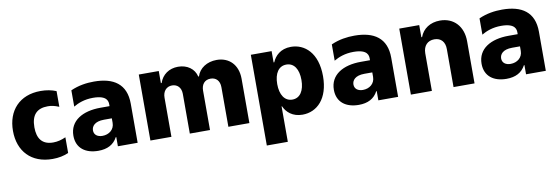

<svg xmlns="http://www.w3.org/2000/svg" viewBox="-55 -956 4551 1563"><g transform="rotate(-10 2220.5 -174.5)"><path d="M313.2 9.6C362.6 9.6 407.3 0.7 445.3 -16.7V-146.3C410.5 -130.3 376.1 -121.8 340.9 -121.8C248.6 -121.8 210.9 -178.6 210.9 -269.9C210.9 -372.9 258.2 -419.7 347.3 -419.7C376.4 -419.7 400.9 -415.1 440 -399.1V-528.8C402.3 -544.4 358.7 -552.6 311.4 -552.6C136.4 -552.6 34.1 -438.2 34.1 -271C34.1 -102.6 137.4 9.6 313.2 9.6Z M691.4 8.9C766.7 8.9 819.2 -18.8 849.4 -76H853.7V0H1017V-323.5C1017 -486.2 914.4 -552.6 752.5 -552.6C692.5 -552.6 625 -543.7 559.7 -514.2V-379.6C598.7 -402.7 651.3 -423.7 721.9 -423.7C844.5 -423.7 843.4 -367.2 843.4 -344.5V-333.5H767.8C620.4 -333.5 511.7 -271 511.7 -147C511.7 -43.3 586.6 8.9 691.4 8.9ZM745.4 -105.1C704.5 -105.1 676.1 -125.4 676.1 -161.9C676.1 -195.3 701.7 -232.6 779.5 -232.6H844.5V-195.3C844.5 -139.2 799 -105.1 745.4 -105.1Z M1122.5 0H1296.2V-322.8C1295.8 -376.8 1327.4 -411.2 1373.2 -411.2C1418 -411.2 1447.8 -379.6 1448.2 -329.2V0H1615.1V-325.6C1615.1 -377.8 1643.5 -411.2 1691.8 -411.2C1735.8 -411.2 1767 -381.7 1767 -327.4V0H1940.7V-367.2C1940.3 -482.6 1869.3 -552.6 1766.7 -552.6C1686.1 -552.6 1622.2 -510.3 1602.3 -445.3H1596.6C1581.7 -510.7 1523.4 -552.6 1447.8 -552.6C1372.9 -552.6 1316.1 -511.7 1293.7 -445.3H1287.6V-545.5H1122.5Z M2048.7 204.5H2222.3V-88.4H2225.9C2247.9 -38 2296.9 7.8 2379.3 7.8C2500 7.8 2597.3 -86.6 2597.3 -272.4C2597.3 -464.8 2494.3 -552.6 2380.3 -552.6C2294 -552.6 2246.8 -502.1 2225.9 -452.1H2220.5V-545.5H2048.7ZM2218.8 -272.7C2218.8 -361.9 2255.7 -416.9 2319.2 -416.9C2383.5 -416.9 2419 -360.4 2419 -272.7C2419 -184.7 2383.5 -127.5 2319.2 -127.5C2255.7 -127.5 2218.8 -184.3 2218.8 -272.7Z M2844.5 8.9C2919.7 8.9 2972.3 -18.8 3002.5 -76H3006.7V0H3170.1V-323.5C3170.1 -486.2 3067.5 -552.6 2905.5 -552.6C2845.5 -552.6 2778.1 -543.7 2712.7 -514.2V-379.6C2751.8 -402.7 2804.3 -423.7 2875 -423.7C2997.5 -423.7 2996.4 -367.2 2996.4 -344.5V-333.5H2920.8C2773.4 -333.5 2664.8 -271 2664.8 -147C2664.8 -43.3 2739.7 8.9 2844.5 8.9ZM2898.4 -105.1C2857.6 -105.1 2829.2 -125.4 2829.2 -161.9C2829.2 -195.3 2854.8 -232.6 2932.5 -232.6H2997.5V-195.3C2997.5 -139.2 2952.1 -105.1 2898.4 -105.1Z M3275.6 0H3449.2V-311.1C3449.6 -373.2 3485.8 -410.2 3540.8 -410.2C3595.9 -410.2 3628.6 -373.9 3628.2 -313.6V0H3801.8V-347.7C3802.2 -470.5 3727.3 -552.6 3612.6 -552.6C3532 -552.6 3470.9 -511.7 3446.7 -445.3H3440.7V-545.5H3275.6Z M4065.3 8.9C4140.6 8.9 4193.2 -18.8 4223.4 -76H4227.6V0H4391V-323.5C4391 -486.2 4288.4 -552.6 4126.4 -552.6C4066.4 -552.6 3998.9 -543.7 3933.6 -514.2V-379.6C3972.7 -402.7 4025.2 -423.7 4095.9 -423.7C4218.4 -423.7 4217.3 -367.2 4217.3 -344.5V-333.5H4141.7C3994.3 -333.5 3885.7 -271 3885.7 -147C3885.7 -43.3 3960.6 8.9 4065.3 8.9ZM4119.3 -105.1C4078.5 -105.1 4050.1 -125.4 4050.1 -161.9C4050.1 -195.3 4075.6 -232.6 4153.4 -232.6H4218.4V-195.3C4218.4 -139.2 4172.9 -105.1 4119.3 -105.1Z"/></g></svg>

Font: TID UI Extra Bold
Style: Regular
Weight: 800
Designer: The TID Project Authors
Foundry: Bakken & Bæck
Version: Version 1.001;hotconv 1.0.109;makeotfexe 2.5.65596